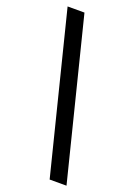

<svg xmlns="http://www.w3.org/2000/svg" viewBox="-183 -901 794 1134"><g transform="rotate(20 213.5 -333.5)"><path d="M35 -832H141L391 165H285Z"/></g></svg>

Font: Noto Sans Devanagari Condensed SemiBold
Style: Regular
Weight: 600
Width: 3
Designer: Jelle Bosma - Monotype Design Team
Foundry: Monotype Imaging Inc.
Version: Version 2.004; ttfautohint (v1.8.4.7-5d5b)